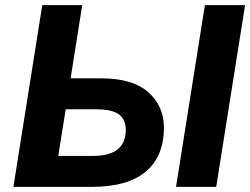

<svg xmlns="http://www.w3.org/2000/svg" viewBox="-20 -725 971 745"><path d="M32 0 144 -705H299L254 -421H373Q495 -421 555.5 -367Q616 -313 616 -230Q616 -118 545.5 -59Q475 0 338 0ZM663 0 775 -705H931L819 0ZM206 -120H341Q468 -120 468 -221Q468 -262 441 -281.5Q414 -301 352 -301H235Z"/></svg>

Font: Nunito Sans ExtraBold
Style: Italic
Weight: 800
Italic angle: -9°
Designer: Vernon Adams
Foundry: Vernon Adams
Version: Version 3.006; ttfautohint (v1.8.3)